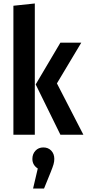

<svg xmlns="http://www.w3.org/2000/svg" viewBox="-20 -774 499 1103"><path d="M180 0H57V-741L180 -754ZM307 -295 459 0H327L185 -289L327 -529H447ZM292 139Q292 154 287.5 170Q283 186 270 218L233 309H170L197 194Q166 174 166 139Q166 111 183.5 92Q201 73 229 73Q257 73 274.5 91.5Q292 110 292 139Z"/></svg>

Font: Fira Sans Compressed Medium
Style: Regular
Weight: 500
Width: 1
Designer: bBox Type GmbH & Carrois Corporate GbR & Edenspiekermann AG
Foundry: bBox Type GmbH & Carrois Corporate GbR & Edenspiekermann AG
Version: Version 4.301